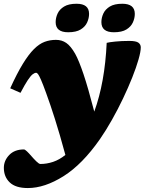

<svg xmlns="http://www.w3.org/2000/svg" viewBox="-44 -744 751 997"><path d="M62.5 -262 9 -285.5Q44.5 -363.5 74.8 -412.8Q105 -462 132.5 -489.2Q160 -516.5 187.8 -526.8Q215.5 -537 246.5 -537Q277 -537 300.2 -521Q323.5 -505 346.5 -464.5Q365.5 -430.5 389.8 -358.5Q414 -286.5 445.5 -164.5Q500.5 -315.5 510 -521.5Q523 -525 554.8 -528.2Q586.5 -531.5 627.5 -531.5Q662 -531.5 674.5 -522.5Q687 -513.5 687 -498Q687 -475.5 675.2 -434.8Q663.5 -394 642.8 -341.8Q622 -289.5 595 -232.8Q568 -176 537.2 -121.5Q506.5 -67 475 -21.5Q384 109 286 170.8Q188 232.5 100.5 232.5Q37 232.5 6.5 203.2Q-24 174 -24 127.5Q-24 90 3.8 61Q31.5 32 80 32Q85.5 32 96 42Q106.5 52 118.5 66Q130.5 80 144.5 93.8Q158.5 107.5 165.5 107.5Q199 107.5 231.8 96.5Q264.5 85.5 295.5 60.5Q265.5 -50 241.2 -126.2Q217 -202.5 195.5 -261Q179 -306.5 169.2 -328.8Q159.5 -351 154 -358.5Q148.5 -366 143.5 -366Q135.5 -366 125.2 -358Q115 -350 100 -327.5Q85 -305 62.5 -262ZM310 -576.5Q245 -576.5 245 -629Q245 -651.5 255 -673.5Q265 -695.5 288.8 -710Q312.5 -724.5 353.5 -724.5Q418.5 -724.5 418.5 -672Q418.5 -649.5 408.5 -627.5Q398.5 -605.5 375 -591Q351.5 -576.5 310 -576.5ZM547.5 -576.5Q482.5 -576.5 482.5 -629Q482.5 -651.5 492.5 -673.5Q502.5 -695.5 526.2 -710Q550 -724.5 591 -724.5Q656 -724.5 656 -672Q656 -649.5 646 -627.5Q636 -605.5 612.5 -591Q589 -576.5 547.5 -576.5Z"/></svg>

Font: Newsreader Caption ExtraBold
Style: Italic
Weight: 800
Italic angle: -17°
Designer: Hugues Gentile
Foundry: Production Type
Version: Version 1.001